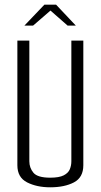

<svg xmlns="http://www.w3.org/2000/svg" viewBox="-20 -793 429 818"><path d="M194 5Q137 5 95.5 -16Q54 -37 54 -89V-620H105V-106Q105 -78 122.5 -57Q140 -36 194 -36Q232 -36 251.5 -46Q271 -56 277.5 -72Q284 -88 284 -106V-620H335V-89Q335 -37 295 -16Q255 5 194 5ZM84 -684 169 -773H219L303 -684H268L195 -748L121 -684Z"/></svg>

Font: Smooch Sans
Style: Regular
Weight: 400
Designer: Robert E. Leuschke
Foundry: Robert E. Leuschke
Version: Version 1.010; ttfautohint (v1.8.3)